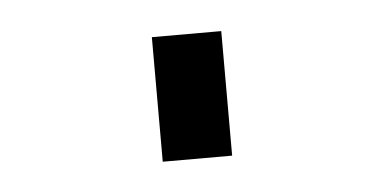

<svg xmlns="http://www.w3.org/2000/svg" viewBox="-27 42 429 215"><g transform="rotate(-5 187.5 150.0)"><path d="M149 220V80H227V220Z"/></g></svg>

Font: Zed Sans
Style: Regular
Weight: 400
Designer: Belleve Invis
Foundry: Belleve Invis
Version: Version 1.0.0; ttfautohint (v1.8.4)